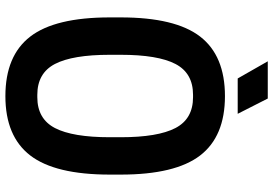

<svg xmlns="http://www.w3.org/2000/svg" viewBox="-169 -821 1003 705"><g transform="rotate(90 332.5 -468.5)"><path d="M333 13.2Q184.6 13.2 114.3 -78.1Q43.9 -169.4 43.9 -370.1V-410.2Q43.9 -610.8 114.3 -701.9Q184.6 -793 333 -793Q481 -793 551 -701.7Q621.1 -610.4 621.1 -410.2V-370.1Q621.1 -169.4 550.8 -78.1Q480.5 13.2 333 13.2ZM328.1 -104H336.9Q416.5 -104 450.2 -168.9Q483.9 -233.9 483.9 -370.1V-410.2Q483.9 -546.4 450.2 -611.1Q416.5 -675.8 336.9 -675.8H328.1Q248.5 -675.8 214.8 -611.1Q181.2 -546.4 181.2 -410.2V-370.1Q181.2 -233.9 214.8 -168.9Q248.5 -104 328.1 -104ZM205.1 -950.2H341.8L397.9 -839.8H268.1Z"/></g></svg>

Font: Cooper Hewitt
Style: Semibold
Weight: 709
Designer: Village Type and Design LLC
Foundry: Cooper Hewitt Smithsonian Design Museum
Version: 1.000